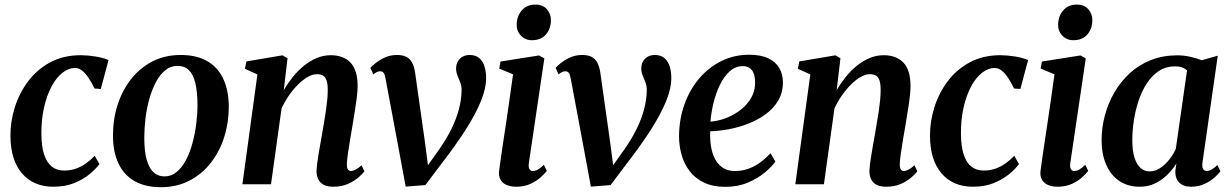

<svg xmlns="http://www.w3.org/2000/svg" viewBox="-20 -786 5251 819"><path d="M208 10.5Q122.5 10.5 73.8 -46.5Q25 -103.5 24.5 -206Q24 -267 43 -327.8Q62 -388.5 99.8 -439Q137.5 -489.5 194 -520Q250.5 -550.5 324.5 -550.5Q353 -550.5 386.2 -545.2Q419.5 -540 443 -530L410 -406.5L383 -408.5Q371 -434 357.8 -453.8Q344.5 -473.5 330.2 -484.8Q316 -496 301 -496Q272.5 -496 246.2 -475.5Q220 -455 199.8 -417Q179.5 -379 167.8 -327.2Q156 -275.5 156.5 -213.5Q157 -161 168.2 -126.8Q179.5 -92.5 200.8 -75.5Q222 -58.5 253 -58.5Q281.5 -58.5 304.8 -67Q328 -75.5 347.8 -89.8Q367.5 -104 384 -121.5L404 -86Q389.5 -66 362.5 -43.5Q335.5 -21 296.8 -5.2Q258 10.5 208 10.5Z M751 -551.5Q818 -551.5 863.5 -525.5Q909 -499.5 932.2 -450.2Q955.5 -401 956 -331Q956 -263.5 936.5 -201.8Q917 -140 879.5 -91.8Q842 -43.5 788 -15.5Q734 12.5 666 12.5Q599.5 12.5 554 -13.5Q508.5 -39.5 485.2 -88.8Q462 -138 462 -206.5Q461.5 -275.5 481.2 -337.5Q501 -399.5 538.5 -447.8Q576 -496 629.8 -523.8Q683.5 -551.5 751 -551.5ZM737.5 -505Q707.5 -505 684.5 -486Q661.5 -467 644.5 -434.5Q627.5 -402 616.5 -362Q605.5 -322 600.5 -279.8Q595.5 -237.5 595.5 -198.5Q595.5 -142 605.5 -105.5Q615.5 -69 634.8 -51.2Q654 -33.5 681 -33.5Q711 -33.5 734 -52.8Q757 -72 773.8 -104.2Q790.5 -136.5 801.2 -176.5Q812 -216.5 817.2 -259Q822.5 -301.5 822.5 -340Q822 -396 813 -432.5Q804 -469 785.5 -487Q767 -505 737.5 -505Z M1190.5 -402Q1208 -431.5 1229.5 -458.2Q1251 -485 1276.8 -505.8Q1302.5 -526.5 1331.2 -538.5Q1360 -550.5 1391 -550.5Q1444.5 -550.5 1475 -519Q1505.5 -487.5 1505.5 -418Q1505.5 -398 1501.8 -368Q1498 -338 1492.5 -305.2Q1487 -272.5 1482.5 -244Q1478 -217.5 1473 -188.2Q1468 -159 1464.2 -132.2Q1460.5 -105.5 1459.5 -86.5Q1459.5 -69.5 1464.2 -63Q1469 -56.5 1476 -56.5Q1485 -56.5 1496 -62Q1507 -67.5 1522.5 -81L1534.5 -55Q1527.5 -45.5 1510 -30Q1492.5 -14.5 1465.2 -2Q1438 10.5 1402 10.5Q1376 10.5 1360.2 2Q1344.5 -6.5 1337.2 -21.8Q1330 -37 1330 -57Q1330.5 -69.5 1332.8 -88Q1335 -106.5 1339 -129.2Q1343 -152 1347 -175.5Q1351 -199 1355 -221Q1358.5 -243 1362.8 -267.2Q1367 -291.5 1370.5 -315.5Q1374 -339.5 1376 -361.5Q1378 -383.5 1378 -402Q1378 -427.5 1373.2 -442.2Q1368.5 -457 1358.5 -463.2Q1348.5 -469.5 1331.5 -469.5Q1313 -469.5 1292.2 -457.5Q1271.5 -445.5 1251 -425Q1230.5 -404.5 1212.2 -378.2Q1194 -352 1181 -323.5L1136 0H1014L1078 -468.5L1025 -492.5L1031 -524L1185 -550L1206.5 -537.5Z M1624.5 -451Q1622 -467.5 1616.5 -474.8Q1611 -482 1602 -482Q1593.5 -482 1586.2 -478Q1579 -474 1572 -469L1560 -497Q1567 -504.5 1583 -517.5Q1599 -530.5 1622.2 -541Q1645.5 -551.5 1673 -551.5Q1699 -551.5 1714.8 -542.8Q1730.5 -534 1738.8 -517.2Q1747 -500.5 1750.5 -477.5L1791.5 -188L1810.5 -43L1776.5 -40.5L1854 -149.5Q1885.5 -195 1906 -236.8Q1926.5 -278.5 1937.2 -319Q1948 -359.5 1949 -399.5Q1949.5 -418.5 1943.5 -433.8Q1937.5 -449 1931.5 -463.8Q1925.5 -478.5 1925.5 -494.5Q1925.5 -519.5 1941.5 -535.5Q1957.5 -551.5 1983 -551.5Q2009 -551.5 2024.5 -538Q2040 -524.5 2046.8 -502.2Q2053.5 -480 2053.5 -454.5Q2054 -409.5 2031 -353.5Q2008 -297.5 1965.5 -231.2Q1923 -165 1864.5 -89.5L1794.5 3.5L1710.5 10L1678.5 -162.5Z M2182 10.5Q2158.5 10.5 2141 3Q2123.5 -4.5 2115 -19.5Q2106.5 -34.5 2109 -57Q2111 -74 2115.5 -105Q2120 -136 2126.2 -177.8Q2132.5 -219.5 2139.8 -267.8Q2147 -316 2154.2 -367.5Q2161.5 -419 2168.5 -469L2109.5 -493.5L2115 -523.5L2279.5 -549.5L2302 -537L2236 -91Q2233.5 -73 2238.5 -64.8Q2243.5 -56.5 2252.5 -56.5Q2263 -56.5 2273.5 -62.2Q2284 -68 2300 -83L2312.5 -57Q2304.5 -46.5 2287.2 -30.5Q2270 -14.5 2243.5 -2Q2217 10.5 2182 10.5ZM2249 -614.5Q2220 -614.5 2201.5 -634.5Q2183 -654.5 2184 -682.5Q2185 -718.5 2206.5 -742.5Q2228 -766.5 2263.5 -766.5Q2295.5 -766.5 2312.8 -746.8Q2330 -727 2330 -700.5Q2330 -664 2309 -639.2Q2288 -614.5 2249 -614.5Z M2414.5 -451Q2412 -467.5 2406.5 -474.8Q2401 -482 2392 -482Q2383.5 -482 2376.2 -478Q2369 -474 2362 -469L2350 -497Q2357 -504.5 2373 -517.5Q2389 -530.5 2412.2 -541Q2435.5 -551.5 2463 -551.5Q2489 -551.5 2504.8 -542.8Q2520.5 -534 2528.8 -517.2Q2537 -500.5 2540.5 -477.5L2581.5 -188L2600.5 -43L2566.5 -40.5L2644 -149.5Q2675.5 -195 2696 -236.8Q2716.5 -278.5 2727.2 -319Q2738 -359.5 2739 -399.5Q2739.5 -418.5 2733.5 -433.8Q2727.5 -449 2721.5 -463.8Q2715.5 -478.5 2715.5 -494.5Q2715.5 -519.5 2731.5 -535.5Q2747.5 -551.5 2773 -551.5Q2799 -551.5 2814.5 -538Q2830 -524.5 2836.8 -502.2Q2843.5 -480 2843.5 -454.5Q2844 -409.5 2821 -353.5Q2798 -297.5 2755.5 -231.2Q2713 -165 2654.5 -89.5L2584.5 3.5L2500.5 10L2468.5 -162.5Z M3287.5 -97Q3273.5 -76.5 3243.8 -51.2Q3214 -26 3171 -7.5Q3128 11 3074 11Q3021 11 2983.2 -7Q2945.5 -25 2922 -55.8Q2898.5 -86.5 2887.5 -125.2Q2876.5 -164 2876.5 -205Q2877 -277.5 2899.5 -340.5Q2922 -403.5 2962.2 -451Q3002.5 -498.5 3057 -525.5Q3111.5 -552.5 3175.5 -552.5Q3225 -552.5 3256.8 -537.5Q3288.5 -522.5 3303.8 -496.2Q3319 -470 3319.5 -437Q3320 -391.5 3299.5 -357Q3279 -322.5 3245 -298Q3211 -273.5 3170 -257.8Q3129 -242 3087 -234.5Q3045 -227 3009.5 -226Q3008 -191.5 3013 -161Q3018 -130.5 3030.5 -107Q3043 -83.5 3064 -70Q3085 -56.5 3114.5 -56.5Q3146.5 -56.5 3174 -66.8Q3201.5 -77 3224.8 -94.5Q3248 -112 3266.5 -132.5ZM3149 -504Q3117.5 -504 3093 -482Q3068.5 -460 3051.2 -424.8Q3034 -389.5 3023.8 -348Q3013.5 -306.5 3010.5 -267Q3036 -269 3063 -277.5Q3090 -286 3114.8 -300.8Q3139.5 -315.5 3159.2 -335.5Q3179 -355.5 3190.2 -380.8Q3201.5 -406 3201 -435.5Q3200.5 -470.5 3187 -487.2Q3173.5 -504 3149 -504Z M3549 -402Q3566.5 -431.5 3588 -458.2Q3609.5 -485 3635.2 -505.8Q3661 -526.5 3689.8 -538.5Q3718.5 -550.5 3749.5 -550.5Q3803 -550.5 3833.5 -519Q3864 -487.5 3864 -418Q3864 -398 3860.2 -368Q3856.5 -338 3851 -305.2Q3845.5 -272.5 3841 -244Q3836.5 -217.5 3831.5 -188.2Q3826.5 -159 3822.8 -132.2Q3819 -105.5 3818 -86.5Q3818 -69.5 3822.8 -63Q3827.5 -56.5 3834.5 -56.5Q3843.5 -56.5 3854.5 -62Q3865.5 -67.5 3881 -81L3893 -55Q3886 -45.5 3868.5 -30Q3851 -14.5 3823.8 -2Q3796.5 10.5 3760.5 10.5Q3734.5 10.5 3718.8 2Q3703 -6.5 3695.8 -21.8Q3688.5 -37 3688.5 -57Q3689 -69.5 3691.2 -88Q3693.5 -106.5 3697.5 -129.2Q3701.5 -152 3705.5 -175.5Q3709.5 -199 3713.5 -221Q3717 -243 3721.2 -267.2Q3725.5 -291.5 3729 -315.5Q3732.5 -339.5 3734.5 -361.5Q3736.5 -383.5 3736.5 -402Q3736.5 -427.5 3731.8 -442.2Q3727 -457 3717 -463.2Q3707 -469.5 3690 -469.5Q3671.5 -469.5 3650.8 -457.5Q3630 -445.5 3609.5 -425Q3589 -404.5 3570.8 -378.2Q3552.5 -352 3539.5 -323.5L3494.5 0H3372.5L3436.5 -468.5L3383.5 -492.5L3389.5 -524L3543.5 -550L3565 -537.5Z M4130.5 10.5Q4045 10.5 3996.2 -46.5Q3947.5 -103.5 3947 -206Q3946.5 -267 3965.5 -327.8Q3984.5 -388.5 4022.2 -439Q4060 -489.5 4116.5 -520Q4173 -550.5 4247 -550.5Q4275.5 -550.5 4308.8 -545.2Q4342 -540 4365.5 -530L4332.5 -406.5L4305.5 -408.5Q4293.5 -434 4280.2 -453.8Q4267 -473.5 4252.8 -484.8Q4238.5 -496 4223.5 -496Q4195 -496 4168.8 -475.5Q4142.5 -455 4122.2 -417Q4102 -379 4090.2 -327.2Q4078.5 -275.5 4079 -213.5Q4079.5 -161 4090.8 -126.8Q4102 -92.5 4123.2 -75.5Q4144.5 -58.5 4175.5 -58.5Q4204 -58.5 4227.2 -67Q4250.5 -75.5 4270.2 -89.8Q4290 -104 4306.5 -121.5L4326.5 -86Q4312 -66 4285 -43.5Q4258 -21 4219.2 -5.2Q4180.5 10.5 4130.5 10.5Z M4491.5 10.5Q4468 10.5 4450.5 3Q4433 -4.5 4424.5 -19.5Q4416 -34.5 4418.5 -57Q4420.5 -74 4425 -105Q4429.5 -136 4435.8 -177.8Q4442 -219.5 4449.2 -267.8Q4456.5 -316 4463.8 -367.5Q4471 -419 4478 -469L4419 -493.5L4424.5 -523.5L4589 -549.5L4611.5 -537L4545.5 -91Q4543 -73 4548 -64.8Q4553 -56.5 4562 -56.5Q4572.5 -56.5 4583 -62.2Q4593.5 -68 4609.5 -83L4622 -57Q4614 -46.5 4596.8 -30.5Q4579.5 -14.5 4553 -2Q4526.5 10.5 4491.5 10.5ZM4558.5 -614.5Q4529.5 -614.5 4511 -634.5Q4492.5 -654.5 4493.5 -682.5Q4494.5 -718.5 4516 -742.5Q4537.5 -766.5 4573 -766.5Q4605 -766.5 4622.2 -746.8Q4639.5 -727 4639.5 -700.5Q4639.5 -664 4618.5 -639.2Q4597.5 -614.5 4558.5 -614.5Z M5109.5 -94Q5106.5 -73 5112.2 -64.8Q5118 -56.5 5128 -56.5Q5137 -56.5 5147.8 -62.5Q5158.5 -68.5 5173 -82L5186 -55.5Q5179 -45.5 5161.8 -29.8Q5144.5 -14 5118.8 -1.8Q5093 10.5 5060.5 10.5Q5028 10.5 5010.2 -7.2Q4992.5 -25 4993.5 -57L4998 -88.5Q4983 -64.5 4960.5 -41.8Q4938 -19 4908.2 -4.2Q4878.5 10.5 4842 10.5Q4790 10.5 4753.5 -14.8Q4717 -40 4698 -84.8Q4679 -129.5 4679 -187.5Q4679 -240.5 4692.8 -292.8Q4706.5 -345 4733.2 -391.2Q4760 -437.5 4799 -473.5Q4838 -509.5 4889.2 -529.8Q4940.5 -550 5002.5 -550Q5029.5 -550 5057.2 -543.8Q5085 -537.5 5106.5 -529L5174.5 -548.5ZM5043.5 -486Q5034.5 -494 5021.8 -498.5Q5009 -503 4992.5 -503Q4954 -503 4924.5 -484Q4895 -465 4873.2 -432.2Q4851.5 -399.5 4837.5 -358.5Q4823.5 -317.5 4816.8 -273.2Q4810 -229 4810 -187Q4810 -142.5 4819.5 -113Q4829 -83.5 4845.5 -69.2Q4862 -55 4883.5 -55Q4901.5 -55 4917.8 -63Q4934 -71 4948.5 -84.5Q4963 -98 4975 -115Q4987 -132 4995.5 -150.5Z"/></svg>

Font: Merriweather 60pt SemiBold
Style: Italic
Weight: 600
Italic angle: -7.8°
Version: Version 2.101